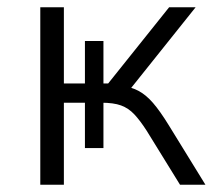

<svg xmlns="http://www.w3.org/2000/svg" viewBox="-20 -509 596 529"><path d="M91 0V-489H156V-279H214V-396H265V-279H278L446 -489H519L332 -255L310 -274Q340 -270 361 -259Q382 -248 401.5 -225.5Q421 -203 445 -164L546 0H476L384 -149Q366 -177 350 -194Q334 -211 313.5 -218.5Q293 -226 259 -226H249L265 -240V-101H214V-226H156V0Z"/></svg>

Font: Nunito Sans 10pt Light
Style: Regular
Weight: 300
Designer: Vernon Adams
Foundry: Vernon Adams
Version: Version 3.101;gftools[0.9.27]